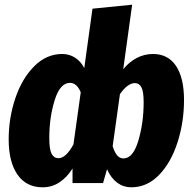

<svg xmlns="http://www.w3.org/2000/svg" viewBox="-20 -780 821 818"><path d="M764 -354Q764 -260 736.5 -174Q709 -88 658 -35Q607 18 539 18Q506 18 479.5 -1.5Q453 -21 436 -59L419 0H289V-62Q265 -24 233 -3Q201 18 162 18Q92 18 54.5 -36Q17 -90 17 -186Q17 -278 45.5 -362Q74 -446 126 -498Q178 -550 245 -550Q275 -550 299.5 -534.5Q324 -519 339 -490L374 -743L543 -760L505 -485Q530 -516 562.5 -533Q595 -550 632 -550Q696 -550 730 -499Q764 -448 764 -354ZM293 -165 324 -387Q307 -427 278 -427Q236 -427 213 -353.5Q190 -280 190 -192Q190 -143 200 -124.5Q210 -106 229 -106Q261 -106 293 -165ZM592 -344Q592 -390 582.5 -408Q573 -426 555 -426Q524 -426 491 -379L460 -157Q469 -129 480 -117Q491 -105 506 -105Q547 -105 569.5 -181Q592 -257 592 -344Z"/></svg>

Font: Fira Sans Condensed ExtraBold
Style: Italic
Weight: 800
Width: 3
Italic angle: -8°
Designer: bBox Type GmbH & Carrois Corporate GbR & Edenspiekermann AG
Foundry: bBox Type GmbH & Carrois Corporate GbR & Edenspiekermann AG
Version: Version 4.301